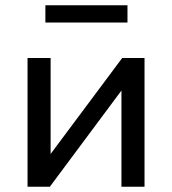

<svg xmlns="http://www.w3.org/2000/svg" viewBox="-20 -712 656 732"><path d="M85 0V-491H173V-105H158L446 -491H531V0H443V-387H458L170 0ZM153 -626V-692H466V-626Z"/></svg>

Font: Nunito Sans 10pt Medium
Style: Regular
Weight: 500
Designer: Vernon Adams
Foundry: Vernon Adams
Version: Version 3.101;gftools[0.9.27]